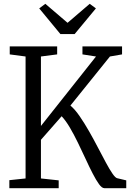

<svg xmlns="http://www.w3.org/2000/svg" viewBox="-20 -986 688 1006"><path d="M29 0V-42L114 -51V-690L31 -701V-743H279.5V-701L194.5 -690V-326L483 -690L412 -701V-743H619.5V-701L556 -690L349 -433Q373.5 -412 398 -376.2Q422.5 -340.5 446.8 -298Q471 -255.5 493.2 -212.8Q515.5 -170 534.8 -134.2Q554 -98.5 569.5 -76Q585 -53.5 595 -52L641.5 -41V0H527Q514 0 498.8 -21Q483.5 -42 465.8 -76.5Q448 -111 428.8 -152.8Q409.5 -194.5 388.8 -237.2Q368 -280 346.5 -316.8Q325 -353.5 303 -377L194.5 -253.5V-51L287.5 -41V0ZM296.5 -807.5 185.5 -942 217.5 -966 334 -866.5 450 -966 482.5 -942 371 -807.5Z"/></svg>

Font: Merriweather 24pt SemiCondensed Light
Style: Regular
Weight: 300
Width: 4
Designer: Eben Sorkin
Foundry: Eben Sorkin
Version: Version 2.100